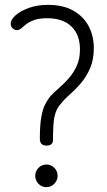

<svg xmlns="http://www.w3.org/2000/svg" viewBox="-20 -764 441 790"><path d="M171 -165Q159 -165 151.5 -171.5Q144 -178 144 -194Q144 -250 150 -283Q156 -316 166 -335Q176 -354 187 -368Q203 -385 223.5 -402.5Q244 -420 263.5 -442.5Q283 -465 296 -493.5Q309 -522 309 -561Q309 -621 274 -655Q239 -689 174 -689Q141 -689 120.5 -681.5Q100 -674 88 -664.5Q76 -655 67.5 -647.5Q59 -640 49 -640Q41 -640 32.5 -647Q24 -654 24 -667Q24 -683 44 -701Q64 -719 99 -731.5Q134 -744 177 -744Q240 -744 282 -720Q324 -696 345 -656Q366 -616 366 -566Q366 -519 351 -484Q336 -449 313.5 -422.5Q291 -396 268.5 -376.5Q246 -357 233 -340Q216 -322 209 -301Q202 -280 200 -253Q198 -226 198 -188Q198 -177 191.5 -171Q185 -165 171 -165ZM171 6Q151 6 138 -8Q125 -22 125 -40Q125 -60 138.5 -73.5Q152 -87 171 -87Q190 -87 203.5 -73.5Q217 -60 217 -40Q217 -22 203.5 -8Q190 6 171 6Z"/></svg>

Font: Dosis ExtraLight
Style: Regular
Weight: 400
Version: Version 3.001; ttfautohint (v1.8.2)